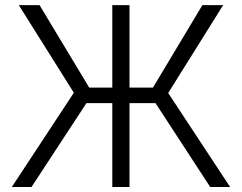

<svg xmlns="http://www.w3.org/2000/svg" viewBox="-20 -748 968 768"><path d="M498 -727.5V0H429.2V-727.5ZM27.3 0 275.4 -377 55.2 -727.5H138.2L336.9 -397.5H591.8L789.6 -727.5H872.6L652.8 -376L900.4 0H820.8L602.1 -335.4H325.7L106 0Z"/></svg>

Font: Inter 16pt Light
Style: Regular
Weight: 300
Version: Version 4.001;git-66647c0bb